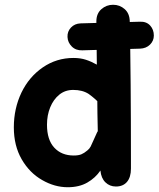

<svg xmlns="http://www.w3.org/2000/svg" viewBox="-20 -775 665 805"><path d="M264 10Q312 10 346 -9.5Q380 -29 401 -60Q404 -28 422 -10.5Q440 7 466 7Q496 7 512.5 -12.5Q529 -32 529 -68V-101Q529 -451 524 -687Q523 -719 502.5 -737Q482 -755 454 -755Q426 -755 405 -736.5Q384 -718 384 -685L386 -504Q363 -517 340 -524.5Q317 -532 288 -532Q217 -532 159.5 -492.5Q102 -453 70 -387Q38 -320 38 -241Q38 -164 71 -107Q104 -50 157 -20Q209 10 264 10ZM289 -123Q238 -123 207.5 -156Q177 -189 177 -252Q177 -292 190.5 -325Q204 -358 228.5 -378Q253 -398 287 -398Q326 -398 352 -381Q367 -370 376 -362Q385 -353 388 -351Q388 -311 390 -225L387 -220Q386 -218 373 -189Q365 -170 360 -160.5Q355 -151 346 -144Q333 -133 321 -128Q309 -123 289 -123ZM325 -564 567 -571Q593 -572 609 -588Q625 -604 625 -626Q625 -651 609.5 -668Q594 -685 567 -684L318 -677Q293 -676 277.5 -659.5Q262 -643 263 -620Q264 -597 281 -580Q298 -563 325 -564Z"/></svg>

Font: Balsamiq Sans
Style: Bold
Weight: 700
Designer: Michael Angeles
Foundry: Balsamiq SRL
Version: Version 1.020; ttfautohint (v1.8.4.7-5d5b);gftools[0.9.26]